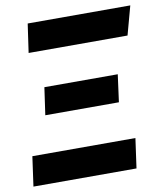

<svg xmlns="http://www.w3.org/2000/svg" viewBox="-86 -757 701 822"><g transform="rotate(-10 264.5 -346.0)"><path d="M502 -567H72L90 -692H536ZM416 -292H96L113 -411H432ZM441 0H-7L11 -129H459Z"/></g></svg>

Font: Fira Sans SemiBold
Style: Italic
Weight: 600
Italic angle: -8°
Designer: bBox Type GmbH & Carrois Corporate GbR & Edenspiekermann AG
Foundry: bBox Type GmbH & Carrois Corporate GbR & Edenspiekermann AG
Version: Version 4.301